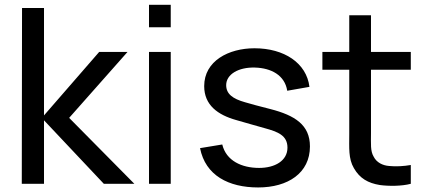

<svg xmlns="http://www.w3.org/2000/svg" viewBox="-20 -784 1814 819"><path d="M72.9 0H167.7V-270.8L422.9 0H553.1L275 -281.2L524 -562.5H403.1L167.7 -291.7V-750H74Z M615.6 -763.5V-667.7H708.3V-763.5ZM615.6 -562.5H708.3V0H615.6Z M1300 -413.5C1287.5 -515.6 1191.7 -578.1 1065.6 -578.1C955.2 -578.1 851 -524 851 -416.7C851 -335.4 909.4 -293.8 987.5 -271.9C1029.2 -259.4 1068.8 -249 1108.3 -237.5C1165.6 -221.9 1206.2 -206.3 1206.2 -154.2C1206.2 -97.9 1152.1 -67.7 1085.4 -67.7C1011.5 -67.7 944.8 -97.9 928.1 -167.7L833.3 -152.1C856.3 -35.4 955.2 15.6 1081.2 15.6C1208.3 15.6 1302.1 -45.8 1302.1 -159.4C1302.1 -251 1238.5 -291.7 1133.3 -318.8C1085.4 -331.2 1052.1 -339.6 1025 -347.9C972.9 -362.5 944.8 -383.3 944.8 -420.8C944.8 -466.7 996.9 -497.9 1067.7 -495.8C1136.5 -493.8 1194.8 -463.5 1205.2 -396.9Z M1562.5 -486.5H1732.3V-562.5H1562.5V-718.8H1469.8V-562.5H1355.2V-486.5H1469.8V-212.5C1469.8 -154.2 1465.6 -107.3 1489.6 -66.7C1514.6 -22.9 1550 -3.1 1600 5.2C1637.5 10.4 1693.8 10.4 1732.3 0V-80.2C1703.1 -75 1668.8 -72.9 1639.6 -76C1612.5 -78.1 1586.5 -90.6 1574 -115.6C1559.4 -139.6 1562.5 -170.8 1562.5 -216.7Z"/></svg>

Font: Manrope3 Medium
Style: Regular
Weight: 500
Width: 4
Designer: Mikhail Sharanda
Foundry: Mikhail Sharanda
Version: Version 3.000;PS 003.000;hotconv 1.0.88;makeotf.lib2.5.64775